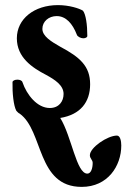

<svg xmlns="http://www.w3.org/2000/svg" viewBox="-20 -453 495 752"><path d="M300 279C402 279 455 197 455 117C455 100 451 78 438 78C401 78 332 125 332 155C332 168 343 173 343 185C343 205 337 227 322 227C279 227 261 82 216 9C295 -4 333 -53 333 -123C333 -194 293 -229 216 -270C181 -290 146 -311 146 -340C146 -369 171 -390 202 -390C238 -390 264 -361 281 -317C283 -310 296 -303 306 -303C315 -303 322 -307 322 -312C322 -357 316 -397 305 -411C291 -420 251 -433 207 -433C114 -433 46 -379 46 -303C46 -228 106 -188 160 -160C195 -141 229 -119 229 -85C229 -56 211 -30 175 -30C126 -30 85 -81 68 -131C66 -138 57 -141 48 -141C38 -141 29 -137 29 -131C28 -89 33 -39 44 -19C47 -16 53 -9 57 -8C151 59 123 279 300 279Z"/></svg>

Font: EB Garamond
Style: Bold
Weight: 700
Designer: Georg Duffner and Octavio Pardo
Foundry: Georg Duffner
Version: Version 1.000;PS 001.000;hotconv 1.0.88;makeotf.lib2.5.64775